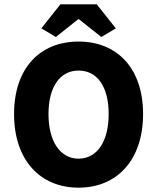

<svg xmlns="http://www.w3.org/2000/svg" viewBox="-20 -855 727 887"><path d="M343 12C520 12 641 -115 641 -328C641 -541 520 -663 343 -663C166 -663 45 -542 45 -328C45 -115 166 12 343 12ZM343 -122C258 -122 204 -202 204 -328C204 -455 258 -529 343 -529C429 -529 482 -455 482 -328C482 -202 429 -122 343 -122ZM238 -684 341 -766H345L448 -684L515 -724L427 -835H259L171 -724Z"/></svg>

Font: DAIFUKU Sans
Style: Bold
Weight: 700
Designer: Original font ‘Source Han Sans JP’ : Paul D. Hunt
Foundry: Daifuku
Version: Version 1.000